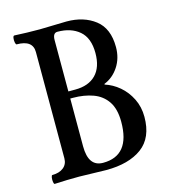

<svg xmlns="http://www.w3.org/2000/svg" viewBox="-102 -749 744 835"><g transform="rotate(-15 270.0 -331.5)"><path d="M42 3Q38 3 36.5 -7Q35 -17 36.5 -27Q38 -37 42 -37Q73 -37 92 -52Q111 -67 111 -94V-572Q111 -626 39 -626Q35 -626 33 -636Q31 -646 32.5 -656Q34 -666 39 -666Q95 -663 153 -663Q178 -663 213.5 -664.5Q249 -666 274 -666Q351 -666 402 -626.5Q453 -587 453 -503Q453 -453 428 -415Q403 -377 363 -361V-358Q398 -347 427.5 -322Q457 -297 475.5 -260Q494 -223 494 -178Q494 -84 435 -40.5Q376 3 274 3Q249 3 213.5 1.5Q178 0 153 0Q98 0 42 3ZM203 -370H234Q294 -370 327 -403.5Q360 -437 360 -501Q360 -569 322.5 -601Q285 -633 224 -633Q203 -633 203 -601ZM269 -31Q391 -31 391 -183Q391 -241 368 -275Q345 -309 305 -323.5Q265 -338 215 -338H203V-123Q203 -31 269 -31Z"/></g></svg>

Font: Junicode Two Beta Condensed Medium
Style: Regular
Weight: 500
Width: 3
Designer: Peter S. Baker
Foundry: Briery Creek Software
Version: Version 1.053; ttfautohint (v1.8.4)